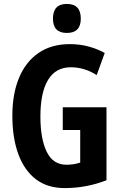

<svg xmlns="http://www.w3.org/2000/svg" viewBox="-20 -949 614 979"><path d="M300 -402H523V-30Q421 10 310 10Q222 10 163 -35Q104 -80 73.5 -163Q43 -246 43 -359Q43 -470 77 -552Q111 -634 176.5 -679Q242 -724 336 -724Q388 -724 433 -711.5Q478 -699 514 -679L473 -566Q411 -606 341 -606Q264 -606 225 -541.5Q186 -477 186 -355Q186 -242 218 -175.5Q250 -109 319 -109Q357 -109 389 -120V-286H300ZM321 -929Q392 -929 392 -854Q392 -781 321 -781Q250 -781 250 -854Q250 -929 321 -929Z"/></svg>

Font: Noto Sans Lao ExtraCondensed
Style: Bold
Weight: 700
Width: 2
Designer: Monotype Design Team
Foundry: Monotype Imaging Inc.
Version: Version 2.003; ttfautohint (v1.8.4.7-5d5b)